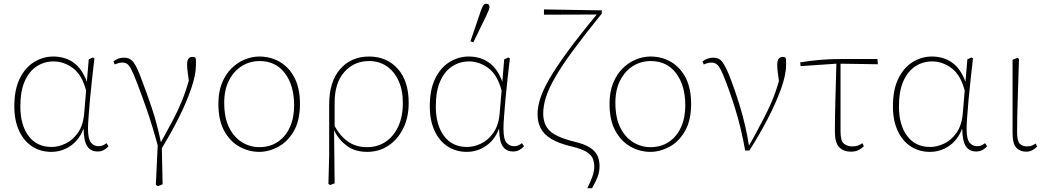

<svg xmlns="http://www.w3.org/2000/svg" viewBox="-20 -793 5554 1019"><path d="M88 -228Q88 -130 131.5 -71.5Q175 -13 254 -13Q290 -13 328 -31Q366 -49 394 -89Q422 -129 427 -194L437 -312Q415 -396 367 -431.5Q319 -467 264 -467Q215 -467 175 -441Q135 -415 111.5 -362.5Q88 -310 88 -228ZM252 13Q195 13 150.5 -16Q106 -45 81 -99.5Q56 -154 56 -229Q56 -317 84.5 -375.5Q113 -434 160.5 -463.5Q208 -493 263 -493Q325 -493 370.5 -460.5Q416 -428 441 -359V-360L451 -478L473 -488L481 -483Q475 -429 468.5 -372.5Q462 -316 457.5 -264.5Q453 -213 450 -172.5Q447 -132 447 -110Q447 -55 463 -36Q479 -17 503 -17Q517 -17 526 -21.5Q535 -26 545 -33L556 -17Q546 -5 531.5 3Q517 11 498 11Q462 11 443.5 -16Q425 -43 424 -107H422Q400 -50 354 -18.5Q308 13 252 13Z M807 188 817 -21Q786 -135 757 -217.5Q728 -300 705 -359Q688 -403 676.5 -425Q665 -447 654.5 -454Q644 -461 628 -461Q617 -461 607 -457.5Q597 -454 589 -451L582 -467Q593 -476 607 -481.5Q621 -487 639 -487Q671 -487 690 -460.5Q709 -434 733 -367Q757 -305 785 -222Q813 -139 834 -38Q869 -101 896 -152Q923 -203 944 -254Q965 -305 982 -365Q978 -397 975.5 -415Q973 -433 973 -449Q973 -473 980.5 -482Q988 -491 1001 -491Q1014 -491 1018 -485Q1020 -477 1020 -467Q1020 -457 1020 -449Q1020 -396 994.5 -322Q969 -248 928 -166.5Q887 -85 839 -7L843 185L818 195Z M1356 13Q1301 13 1251.5 -14Q1202 -41 1170.5 -97.5Q1139 -154 1139 -242Q1139 -305 1158 -352Q1177 -399 1209 -430.5Q1241 -462 1279.5 -477.5Q1318 -493 1356 -493Q1417 -493 1466 -464Q1515 -435 1543.5 -379.5Q1572 -324 1572 -242Q1572 -154 1539.5 -97.5Q1507 -41 1457 -14Q1407 13 1356 13ZM1356 -12Q1412 -12 1453.5 -39.5Q1495 -67 1518 -117Q1541 -167 1541 -233Q1541 -340 1492 -404.5Q1443 -469 1358 -469Q1306 -469 1263.5 -442.5Q1221 -416 1195.5 -366.5Q1170 -317 1170 -248Q1170 -167 1196.5 -115Q1223 -63 1265.5 -37.5Q1308 -12 1356 -12Z M1756 -249V-124Q1785 -71 1827 -41.5Q1869 -12 1928 -12Q1984 -12 2026.5 -40.5Q2069 -69 2093.5 -121.5Q2118 -174 2118 -247Q2118 -316 2094.5 -366Q2071 -416 2031 -442.5Q1991 -469 1939 -469Q1859 -469 1807.5 -411Q1756 -353 1756 -249ZM1723 183 1727 33V-238Q1727 -360 1785.5 -426.5Q1844 -493 1939 -493Q2032 -493 2090.5 -428.5Q2149 -364 2149 -247Q2149 -169 2119.5 -110.5Q2090 -52 2040.5 -19.5Q1991 13 1929 13Q1863 13 1819.5 -20Q1776 -53 1753 -102L1756 180L1732 189Z M2293 -228Q2293 -130 2336.5 -71.5Q2380 -13 2459 -13Q2495 -13 2533 -31Q2571 -49 2599 -89Q2627 -129 2632 -194L2642 -312Q2620 -396 2572 -431.5Q2524 -467 2469 -467Q2420 -467 2380 -441Q2340 -415 2316.5 -362.5Q2293 -310 2293 -228ZM2457 13Q2400 13 2355.5 -16Q2311 -45 2286 -99.5Q2261 -154 2261 -229Q2261 -317 2289.5 -375.5Q2318 -434 2365.5 -463.5Q2413 -493 2468 -493Q2530 -493 2575.5 -460.5Q2621 -428 2646 -359V-360L2656 -478L2678 -488L2686 -483Q2680 -429 2673.5 -372.5Q2667 -316 2662.5 -264.5Q2658 -213 2655 -172.5Q2652 -132 2652 -110Q2652 -55 2668 -36Q2684 -17 2708 -17Q2722 -17 2731 -21.5Q2740 -26 2750 -33L2761 -17Q2751 -5 2736.5 3Q2722 11 2703 11Q2667 11 2648.5 -16Q2630 -43 2629 -107H2627Q2605 -50 2559 -18.5Q2513 13 2457 13ZM2477 -574 2530 -730Q2538 -753 2544 -763Q2550 -773 2560 -773Q2578 -773 2578 -756Q2578 -745 2562 -712L2492 -568Z M3097 206Q3115 171 3124.5 142.5Q3134 114 3134 91Q3134 68 3126 48.5Q3118 29 3092.5 13Q3067 -3 3016 -15Q2944 -32 2904.5 -56.5Q2865 -81 2849 -113.5Q2833 -146 2833 -187Q2833 -225 2847 -269.5Q2861 -314 2895.5 -374Q2930 -434 2991 -517.5Q3052 -601 3147 -716L2867 -715V-743L3174 -738V-721Q3084 -610 3023.5 -528Q2963 -446 2928 -385.5Q2893 -325 2878 -278.5Q2863 -232 2863 -191Q2863 -131 2899 -97.5Q2935 -64 3029 -41Q3083 -28 3111.5 -9.5Q3140 9 3151 33.5Q3162 58 3162 89Q3162 120 3150.5 148.5Q3139 177 3122 206Z M3432 13Q3377 13 3327.5 -14Q3278 -41 3246.5 -97.5Q3215 -154 3215 -242Q3215 -305 3234 -352Q3253 -399 3285 -430.5Q3317 -462 3355.5 -477.5Q3394 -493 3432 -493Q3493 -493 3542 -464Q3591 -435 3619.5 -379.5Q3648 -324 3648 -242Q3648 -154 3615.5 -97.5Q3583 -41 3533 -14Q3483 13 3432 13ZM3432 -12Q3488 -12 3529.5 -39.5Q3571 -67 3594 -117Q3617 -167 3617 -233Q3617 -340 3568 -404.5Q3519 -469 3434 -469Q3382 -469 3339.5 -442.5Q3297 -416 3271.5 -366.5Q3246 -317 3246 -248Q3246 -167 3272.5 -115Q3299 -63 3341.5 -37.5Q3384 -12 3432 -12Z M3935 6Q3913 -116 3882 -215.5Q3851 -315 3821 -388Q3802 -435 3788.5 -448Q3775 -461 3757 -461Q3744 -461 3733 -457.5Q3722 -454 3715 -451L3708 -467Q3718 -475 3733.5 -481Q3749 -487 3765 -487Q3797 -487 3813.5 -464.5Q3830 -442 3849 -396Q3878 -324 3908 -225.5Q3938 -127 3955 -20L3980 -64Q4007 -115 4031 -160Q4055 -205 4076 -254Q4097 -303 4114 -363Q4105 -420 4105 -449Q4105 -491 4134 -491Q4146 -491 4150 -485Q4152 -477 4152 -467Q4152 -457 4152 -449Q4152 -395 4124.5 -319.5Q4097 -244 4053 -159.5Q4009 -75 3957 6Z M4229 -442 4227 -462Q4275 -470 4329 -475Q4383 -480 4455 -480H4637L4639 -452L4441 -455V-94Q4441 -45 4459 -30.5Q4477 -16 4502 -16Q4522 -16 4534.5 -21Q4547 -26 4557 -33L4565 -17Q4556 -7 4538.5 2.5Q4521 12 4496 12Q4457 12 4434 -11.5Q4411 -35 4411 -96Q4411 -165 4413.5 -258.5Q4416 -352 4419 -455Z M4751 -228Q4751 -130 4794.5 -71.5Q4838 -13 4917 -13Q4953 -13 4991 -31Q5029 -49 5057 -89Q5085 -129 5090 -194L5100 -312Q5078 -396 5030 -431.5Q4982 -467 4927 -467Q4878 -467 4838 -441Q4798 -415 4774.5 -362.5Q4751 -310 4751 -228ZM4915 13Q4858 13 4813.5 -16Q4769 -45 4744 -99.5Q4719 -154 4719 -229Q4719 -317 4747.5 -375.5Q4776 -434 4823.5 -463.5Q4871 -493 4926 -493Q4988 -493 5033.5 -460.5Q5079 -428 5104 -359V-360L5114 -478L5136 -488L5144 -483Q5138 -429 5131.5 -372.5Q5125 -316 5120.5 -264.5Q5116 -213 5113 -172.5Q5110 -132 5110 -110Q5110 -55 5126 -36Q5142 -17 5166 -17Q5180 -17 5189 -21.5Q5198 -26 5208 -33L5219 -17Q5209 -5 5194.5 3Q5180 11 5161 11Q5125 11 5106.5 -16Q5088 -43 5087 -107H5085Q5063 -50 5017 -18.5Q4971 13 4915 13Z M5426 12Q5395 12 5374.5 -8.5Q5354 -29 5354 -87V-476L5380 -486L5388 -480Q5385 -377 5382.5 -303.5Q5380 -230 5379 -179Q5378 -128 5378 -91Q5378 -45 5392 -30.5Q5406 -16 5431 -16Q5448 -16 5458.5 -21Q5469 -26 5477 -31L5484 -15Q5476 -6 5461 3Q5446 12 5426 12Z"/></svg>

Font: Source Serif 4 SmText ExtraLight
Style: Regular
Weight: 200
Designer: Frank Grießhammer
Foundry: Adobe
Version: Version 4.005;hotconv 1.1.0;makeotfexe 2.6.0